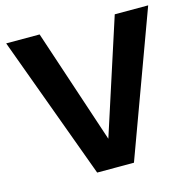

<svg xmlns="http://www.w3.org/2000/svg" viewBox="-105 -826 937 932"><g transform="rotate(-15 363.0 -360.0)"><path d="M6 -720H174L365.2 -144.6L551.6 -720H719.6L455.2 0H270.4Z"/></g></svg>

Font: Aspekta Variable
Style: Regular
Weight: 400
Designer: Ivo Dolenc
Version: Version 2.100